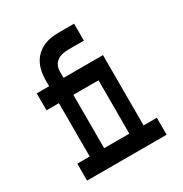

<svg xmlns="http://www.w3.org/2000/svg" viewBox="-171 -863 942 991"><g transform="rotate(-30 300.0 -367.5)"><path d="M63 0V-101H137V-419H63V-520H137V-557Q137 -581 141.5 -605Q146 -629 156.5 -650.5Q167 -672 184.5 -689Q202 -706 223.5 -716.5Q245 -727 269 -731Q293 -735 317 -735H410V-634H317Q300 -634 282.5 -630.5Q265 -627 251 -617Q237 -607 230 -591Q223 -575 223 -557V-520H458V-101H537V0ZM373 -101V-419H223V-101Z"/></g></svg>

Font: Iosevka HT Extended
Style: Bold
Weight: 700
Width: 7
Monospace: yes
Designer: Belleve Invis
Foundry: Belleve Invis
Version: Version 32.3.0; ttfautohint (v1.8.4)